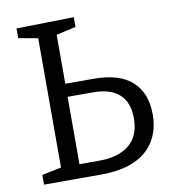

<svg xmlns="http://www.w3.org/2000/svg" viewBox="-79 -768 764 839"><g transform="rotate(-10 303.0 -349.0)"><path d="M49 0V-43L146 -63L135 -49V-650L149 -632L49 -650V-693L304 -698V-655L203 -632L217 -650V-401L201 -418H342Q457 -418 513.5 -366.5Q570 -315 570 -220Q570 -153 540 -103Q510 -53 450.5 -26.5Q391 0 302 0ZM217 -46 199 -61H303Q391 -61 438.5 -100.5Q486 -140 486 -218Q486 -288 446.5 -324Q407 -360 330 -360H202L217 -375Z"/></g></svg>

Font: Pack4
Style: Regular
Weight: 400
Version: Version 2.002